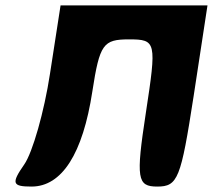

<svg xmlns="http://www.w3.org/2000/svg" viewBox="-20 -737 784 707"><path d="M164 -465C143 -327 100 -175 69 -131C21 -62 25 -50 96 -50C208 -50 285 -171 320 -400C347 -575 360 -592 455 -592C556 -592 557 -583 517 -321C480 -79 485 -50 559 -50C635 -50 646 -79 693 -383L744 -717H203Z"/></svg>

Font: Hussar Skorodowane
Style: Ky
Weight: 700
Foundry: Cannot Into Space Fonts
Version: Version 0.892